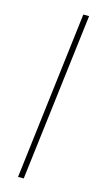

<svg xmlns="http://www.w3.org/2000/svg" viewBox="-115 -761 429 799"><g transform="rotate(15 100.0 -361.5)"><path d="M52 0 139.5 -723H164.5L76.5 0Z"/></g></svg>

Font: Lato ExtraLight
Style: Italic
Weight: 275
Italic angle: -7°
Designer: Lukasz Dziedzic with Adam Twardoch and Botio Nikoltchev
Foundry: tyPoland Lukasz Dziedzic
Version: Version 2.015; 2015-08-06; http://www.latofonts.com/